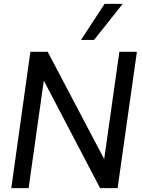

<svg xmlns="http://www.w3.org/2000/svg" viewBox="-20 -966 731 986"><path d="M38 0 136 -700H225L515 -149L593 -700H683L584 0H494L205 -552L127 0ZM396 -761 517 -946H610L463 -761Z"/></svg>

Font: Host Grotesk
Style: Italic
Weight: 400
Italic angle: -8°
Designer: Doğukan Karapınar based on Poppins by Indian Type Foundry, Jonny Pinhorn
Foundry: Element Type
Version: Version 1.001; ttfautohint (v1.8.4.7-5d5b)